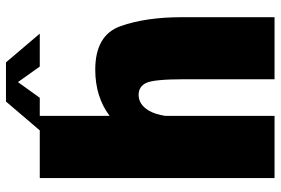

<svg xmlns="http://www.w3.org/2000/svg" viewBox="-168 -770 938 642"><g transform="rotate(-90 301.0 -449.0)"><path d="M26.5 0V-785H234.5V-551.5Q298.5 -599.5 389 -599.5Q504.5 -599.5 534.5 -515Q564.5 -430.5 564.5 -310V0H357V-301.5Q357 -402.5 345 -428.5Q333 -454.5 304.5 -454.5Q273 -454.5 252.5 -421Q239.5 -399 234.5 -365.5V0ZM186 -785 282.5 -898H413.5L509.5 -785H399.5L347.5 -858L295 -785Z"/></g></svg>

Font: Anybody Black
Style: Regular
Weight: 900
Designer: Tyler Finck
Foundry: Etcetera Type Company
Version: Version 1.010; ttfautohint (v1.8.3) -l 8 -r 50 -G 200 -x 14 